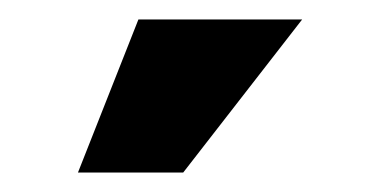

<svg xmlns="http://www.w3.org/2000/svg" viewBox="-20 -760 394 197"><path d="M168 -583H60L122 -740H290Z"/></svg>

Font: Instrument Sans Condensed
Style: Bold
Weight: 700
Width: 3
Designer: Rodrigo Fuenzalida
Foundry: fragTYPE
Version: Version 1.000;gftools[0.9.28]